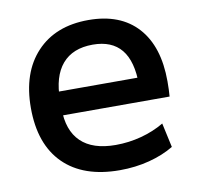

<svg xmlns="http://www.w3.org/2000/svg" viewBox="-66 -598 698 676"><g transform="rotate(-10 283.0 -260.0)"><path d="M310 10Q180 10 109.5 -60Q39 -130 39 -260Q39 -386 106.5 -458Q174 -530 292 -530Q406 -530 467.5 -462Q529 -394 529 -269Q529 -256 528.5 -240Q528 -224 527 -215H99V-300H445L428 -274Q428 -359 394 -400.5Q360 -442 292 -442Q220 -442 182.5 -398Q145 -354 145 -270V-240Q145 -161 187 -120.5Q229 -80 311 -80Q358 -80 403 -92Q448 -104 485 -126L504 -39Q466 -16 416 -3Q366 10 310 10Z"/></g></svg>

Font: M PLUS 2 Thin Medium
Style: Regular
Weight: 500
Version: Version 1.001